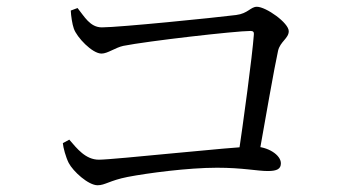

<svg xmlns="http://www.w3.org/2000/svg" viewBox="-20 -634 1040 564"><path d="M677.6 -159.3H737.3C759.6 -284.7 785.8 -435.5 796.8 -484.8C803 -512 828.2 -521.3 828.2 -542.4C828.2 -566.8 761.4 -614.1 734.6 -614.1C715.9 -614.1 708.7 -594.3 673.5 -589.9C612.2 -582.1 329.5 -553.6 279.3 -553.6C244.3 -553.6 227.6 -585.9 207.8 -610.4L187.9 -603C188.5 -587.9 192.3 -562.3 196.9 -549.9C205.4 -524.7 250.8 -476.6 278.2 -476.6C296.3 -476.6 318.6 -494.2 342.4 -499.3C412.6 -513.3 672.7 -543.1 716.1 -543.1C723.5 -543.1 726.7 -539.8 725.7 -532.2C720.9 -467.8 695.8 -281.6 677.6 -159.3ZM266.7 -89.8C288.7 -89.8 302.1 -103.8 354.7 -114.2C413.7 -125.6 532.8 -141.3 617.6 -141.3C692.6 -141.3 736 -131.6 766.3 -131.6C794.2 -131.6 805.1 -137.9 805.1 -154.4C805.1 -178.5 767.2 -204.1 724.1 -203.5C666.3 -203.2 314.6 -164.9 270.5 -164.9C231.4 -164.9 206.2 -197.5 183.5 -223.8L164.6 -213.5C165.5 -200.8 173.3 -172.3 181.7 -155.6C194.8 -130.3 239.5 -89.8 266.7 -89.8Z"/></svg>

Font: Source Han Serif CN VF
Style: Regular
Weight: 250
Designer: Ryoko NISHIZUKA 西塚涼子 (kana & ideographs); Frank Grießhammer (Latin, Greek & Cyrillic); Wenlong ZHANG 张文龙 (bopomofo); San
Foundry: Adobe
Version: Version 2.002;hotconv 1.1.0;makeotfexe 2.6.0